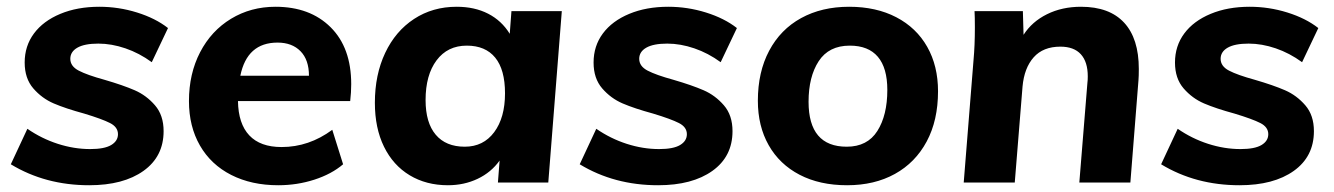

<svg xmlns="http://www.w3.org/2000/svg" viewBox="-20 -540 3946 568"><path d="M12 -54 61 -159Q103 -130 151 -114.5Q199 -99 247 -99Q289 -99 309 -111Q329 -123 329 -143Q329 -164 305.5 -176Q282 -188 229 -204Q174 -219 139 -234Q104 -249 78.5 -278.5Q53 -308 53 -355Q53 -404 80.5 -441Q108 -478 158.5 -499Q209 -520 274 -520Q331 -520 385.5 -503Q440 -486 477 -457L429 -356Q392 -383 351 -397Q310 -411 271 -411Q230 -411 209 -399Q188 -387 188 -366Q188 -344 213 -331Q238 -318 289 -304Q344 -288 378.5 -273Q413 -258 438.5 -228.5Q464 -199 464 -152Q464 -77 404.5 -34.5Q345 8 244 8Q114 8 12 -54Z M1019 -291Q1019 -267 1016 -241H684Q685 -174 717.5 -139.5Q750 -105 813 -105Q894 -105 963 -156L995 -54Q961 -25 910 -8.5Q859 8 803 8Q724 8 664 -22.5Q604 -53 571.5 -109.5Q539 -166 539 -241Q539 -322 572 -385.5Q605 -449 663.5 -484.5Q722 -520 795 -520Q897 -520 958 -459.5Q1019 -399 1019 -291ZM691 -316H894Q894 -363 869 -388.5Q844 -414 801 -414Q711 -414 691 -316Z M1642 -507 1602 0H1453L1458 -65Q1433 -30 1393 -11Q1353 8 1305 8Q1241 8 1192 -21.5Q1143 -51 1116 -106Q1089 -161 1089 -236Q1089 -319 1119.5 -383.5Q1150 -448 1205 -484Q1260 -520 1331 -520Q1384 -520 1424 -499.5Q1464 -479 1488 -440L1493 -507ZM1474 -264Q1474 -334 1445 -369.5Q1416 -405 1361 -405Q1304 -405 1271.5 -361.5Q1239 -318 1239 -244Q1239 -177 1269 -141.5Q1299 -106 1355 -106Q1410 -106 1442 -149Q1474 -192 1474 -264Z M1695 -54 1744 -159Q1786 -130 1834 -114.5Q1882 -99 1930 -99Q1972 -99 1992 -111Q2012 -123 2012 -143Q2012 -164 1988.5 -176Q1965 -188 1912 -204Q1857 -219 1822 -234Q1787 -249 1761.5 -278.5Q1736 -308 1736 -355Q1736 -404 1763.5 -441Q1791 -478 1841.5 -499Q1892 -520 1957 -520Q2014 -520 2068.5 -503Q2123 -486 2160 -457L2112 -356Q2075 -383 2034 -397Q1993 -411 1954 -411Q1913 -411 1892 -399Q1871 -387 1871 -366Q1871 -344 1896 -331Q1921 -318 1972 -304Q2027 -288 2061.5 -273Q2096 -258 2121.5 -228.5Q2147 -199 2147 -152Q2147 -77 2087.5 -34.5Q2028 8 1927 8Q1797 8 1695 -54Z M2222 -242Q2222 -327 2255.5 -390Q2289 -453 2350 -486.5Q2411 -520 2492 -520Q2572 -520 2631.5 -489Q2691 -458 2723 -401.5Q2755 -345 2755 -270Q2755 -184 2721.5 -121.5Q2688 -59 2627.5 -25.5Q2567 8 2486 8Q2405 8 2345.5 -23Q2286 -54 2254 -110.5Q2222 -167 2222 -242ZM2605 -274Q2605 -339 2577 -372Q2549 -405 2494 -405Q2432 -405 2402 -359Q2372 -313 2372 -239Q2372 -106 2485 -106Q2546 -106 2575.5 -152.5Q2605 -199 2605 -274Z M3349 -336Q3349 -314 3348 -303L3324 0H3173L3197 -296Q3198 -302 3198 -314Q3198 -357 3177.5 -379.5Q3157 -402 3117 -402Q3066 -402 3038 -370.5Q3010 -339 3005 -284L2982 0H2831L2860 -362Q2864 -405 2864 -459Q2864 -491 2863 -507H3006L3008 -437Q3033 -476 3077.5 -498Q3122 -520 3178 -520Q3262 -520 3305.5 -473Q3349 -426 3349 -336Z M3415 -54 3464 -159Q3506 -130 3554 -114.5Q3602 -99 3650 -99Q3692 -99 3712 -111Q3732 -123 3732 -143Q3732 -164 3708.5 -176Q3685 -188 3632 -204Q3577 -219 3542 -234Q3507 -249 3481.5 -278.5Q3456 -308 3456 -355Q3456 -404 3483.5 -441Q3511 -478 3561.5 -499Q3612 -520 3677 -520Q3734 -520 3788.5 -503Q3843 -486 3880 -457L3832 -356Q3795 -383 3754 -397Q3713 -411 3674 -411Q3633 -411 3612 -399Q3591 -387 3591 -366Q3591 -344 3616 -331Q3641 -318 3692 -304Q3747 -288 3781.5 -273Q3816 -258 3841.5 -228.5Q3867 -199 3867 -152Q3867 -77 3807.5 -34.5Q3748 8 3647 8Q3517 8 3415 -54Z"/></svg>

Font: Muli ExtraBold
Style: Italic
Weight: 800
Italic angle: -4.541°
Designer: Vernon Adams
Foundry: Vernon Adams
Version: Version 2.000